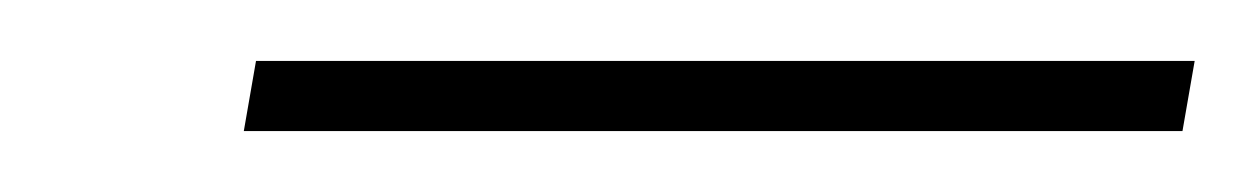

<svg xmlns="http://www.w3.org/2000/svg" viewBox="-20 -635 412 63"><path d="M60 -592 64 -615H372L368 -592Z"/></svg>

Font: DM Sans 16pt Thin
Style: Italic
Weight: 250
Italic angle: -10°
Version: Version 4.004;gftools[0.9.30]